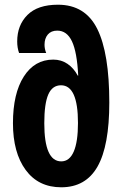

<svg xmlns="http://www.w3.org/2000/svg" viewBox="-20 -785 523 815"><path d="M35 -262Q35 -388 81 -460Q127 -532 206 -532Q240 -532 266.5 -514Q293 -496 310 -464H312Q307 -564 285.5 -609.5Q264 -655 223 -655Q197 -655 183 -638.5Q169 -622 169 -595Q169 -578 176 -560H61Q53 -582 53 -609Q53 -678 96.5 -721.5Q140 -765 226 -765Q342 -765 393 -662Q444 -559 444 -350Q444 -166 394 -78Q344 10 240 10Q143 10 89 -63.5Q35 -137 35 -262ZM311 -263Q311 -423 239 -423Q202 -423 185 -384Q168 -345 168 -262Q168 -100 240 -100Q275 -100 293 -141.5Q311 -183 311 -263Z"/></svg>

Font: Noto Sans Georgian Bold Cond
Style: Regular
Weight: 700
Width: 3
Designer: Monotype Design team
Foundry: Monotype Imaging Inc.
Version: Version 1.000